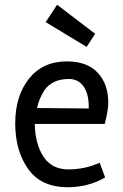

<svg xmlns="http://www.w3.org/2000/svg" viewBox="-20 -774 516 807"><path d="M265 13Q153 13 98.5 -63.5Q44 -140 44 -255.5Q44 -371 102 -443.5Q160 -516 261 -516Q346 -516 390.5 -468.5Q435 -421 435 -343Q435 -308 420 -253H126Q128 -168 163 -115Q198 -62 267.5 -62Q337 -62 399 -90L422 -28Q350 13 265 13ZM353 -326Q353 -380 331 -411Q309 -442 270 -442Q231 -442 205.5 -428.5Q180 -415 166 -394Q142 -354 136 -320L353 -318ZM344 -577 172 -681 220 -754 380 -632Z"/></svg>

Font: Rambla
Style: Regular
Weight: 400
Designer: Martin Sommaruga
Foundry: Martin Sommaruga
Version: Version 1.001